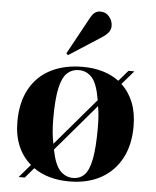

<svg xmlns="http://www.w3.org/2000/svg" viewBox="-56 -847 738 909"><g transform="rotate(5 313.0 -393.0)"><path d="M67 14 120 -48Q81 -81 59.5 -131Q38 -181 38 -247Q38 -338 73 -402Q108 -466 172.5 -499Q237 -532 324 -532Q428 -532 497 -481L541 -532H569L513 -467Q549 -434 568.5 -385Q588 -336 588 -272Q588 -183 553.5 -119Q519 -55 456 -20.5Q393 14 307 14Q205 14 137 -34L96 14ZM217 -157 408 -381Q395 -459 369.5 -487Q344 -515 308 -515Q274 -515 251 -493Q228 -471 217 -419Q206 -367 206 -277Q206 -206 217 -157ZM323 -4Q356 -4 377.5 -26Q399 -48 409.5 -102Q420 -156 420 -251Q420 -311 412 -353L222 -130Q236 -58 262 -31Q288 -4 323 -4ZM249 -581 241 -589 336 -763Q347 -784 358.5 -792Q370 -800 384 -800Q411 -800 427 -780Q443 -760 443 -737Q443 -718 431 -704Q419 -690 401 -679Z"/></g></svg>

Font: Literata 72pt
Style: Bold
Weight: 700
Designer: Latin by Veronika Burian and Jose Scaglione. Greek by Irene Vlachou. Cyrillic by Vera Evstafieva.
Foundry: TypeTogether
Version: Version 3.002